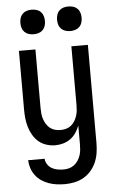

<svg xmlns="http://www.w3.org/2000/svg" viewBox="-63 -779 625 1043"><g transform="rotate(-5 250.0 -257.0)"><path d="M248 223Q225 223 203 220Q181 217 160 209.5Q139 202 120.5 189.5Q102 177 88.5 159Q75 141 68 120Q61 99 60 76H150Q151 93 160.5 107Q170 121 184 129Q198 137 214.5 140Q231 143 248 143Q263 143 278 139Q293 135 305.5 125.5Q318 116 326.5 103Q335 90 340 75.5Q345 61 346.5 45.5Q348 30 348 15V-88Q340 -67 327.5 -48.5Q315 -30 297 -17Q279 -4 257.5 2Q236 8 214 8Q190 8 166.5 0.5Q143 -7 124.5 -22.5Q106 -38 93.5 -59.5Q81 -81 74 -104Q67 -127 64.5 -151.5Q62 -176 62 -200V-520H152V-200Q152 -185 153.5 -169.5Q155 -154 160 -139.5Q165 -125 173 -112Q181 -99 193 -89.5Q205 -80 220 -76Q235 -72 250 -72Q265 -72 280 -76Q295 -80 307 -89.5Q319 -99 327 -112Q335 -125 340 -139.5Q345 -154 346.5 -169.5Q348 -185 348 -200V-520H438V15Q438 42 434 68.5Q430 95 419.5 119.5Q409 144 391.5 164.5Q374 185 350.5 198.5Q327 212 300.5 217.5Q274 223 248 223ZM350 -603Q336 -603 323 -607Q310 -611 300.5 -620.5Q291 -630 287 -643Q283 -656 283 -670Q283 -684 287 -697Q291 -710 300.5 -719.5Q310 -729 323 -733Q336 -737 350 -737Q364 -737 377 -733Q390 -729 399.5 -719.5Q409 -710 413 -697Q417 -684 417 -670Q417 -656 413 -643Q409 -630 399.5 -620.5Q390 -611 377 -607Q364 -603 350 -603ZM150 -603Q136 -603 123 -607Q110 -611 100.5 -620.5Q91 -630 87 -643Q83 -656 83 -670Q83 -684 87 -697Q91 -710 100.5 -719.5Q110 -729 123 -733Q136 -737 150 -737Q164 -737 177 -733Q190 -729 199.5 -719.5Q209 -710 213 -697Q217 -684 217 -670Q217 -656 213 -643Q209 -630 199.5 -620.5Q190 -611 177 -607Q164 -603 150 -603Z"/></g></svg>

Font: Iosevka Bendy Medium
Style: Regular
Weight: 500
Monospace: yes
Designer: Belleve Invis
Foundry: Belleve Invis
Version: Version 30.1.2